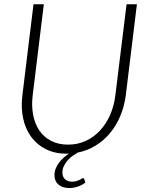

<svg xmlns="http://www.w3.org/2000/svg" viewBox="-20 -728 716 920"><path d="M377.5 125.5Q382 125.5 383.5 129.5L389 146.5Q374.5 158.5 354 165.8Q333.5 173 312 173Q279 173 260 156.5Q241 140 241 111Q241 95 246.8 80.2Q252.5 65.5 262 52.5Q271.5 39.5 284 28.2Q296.5 17 310 8Q307.5 8 305 8.2Q302.5 8.5 300 8.5Q243 8.5 200 -13Q157 -34.5 129.5 -72Q102 -109.5 91 -160.2Q80 -211 87 -269.5L140.5 -707.5H190L136.5 -270Q130.5 -220.5 138.8 -177.5Q147 -134.5 168.5 -102.8Q190 -71 224.8 -53Q259.5 -35 306 -35Q352.5 -35 391.2 -53Q430 -71 459.2 -102.5Q488.5 -134 507.5 -177Q526.5 -220 532.5 -269.5L586.5 -707.5H636L582.5 -269.5Q575.5 -217.5 556.2 -171.8Q537 -126 507 -90Q477 -54 437.2 -29.8Q397.5 -5.5 350.5 3.5L351 4Q340.5 10 327.8 19Q315 28 304.2 40.2Q293.5 52.5 286.2 67.2Q279 82 279 99Q279 119.5 291.8 131Q304.5 142.5 324.5 142.5Q337 142.5 346 139.8Q355 137 361.2 134Q367.5 131 371.2 128.2Q375 125.5 377.5 125.5Z"/></svg>

Font: Lato Light
Style: Italic
Weight: 300
Italic angle: -7°
Designer: Lukasz Dziedzic
Foundry: tyPoland Lukasz Dziedzic
Version: Version 2.007; 2014-02-27